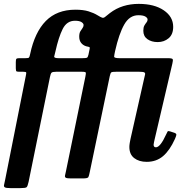

<svg xmlns="http://www.w3.org/2000/svg" viewBox="-36 -820 962 990"><path d="M857 -681.5Q857 -642.5 833.5 -622.8Q810 -603 777 -603Q745.5 -603 724.2 -618Q703 -633 703 -661.5Q703 -679 708.5 -688.5Q714 -698 719.5 -704.5Q725 -711 725 -719.5Q725 -727.5 713.8 -734.5Q702.5 -741.5 677.5 -741.5Q632 -741.5 604.8 -693.8Q577.5 -646 557.5 -557Q553 -536.5 552.5 -528.2Q552 -520 581 -520H829.5Q852 -520 854.5 -514.5Q857 -509 852.5 -491L761 -100Q760 -95.5 758 -86.2Q756 -77 756 -74Q756 -60.5 768 -60.5Q790.5 -60.5 821 -127.5Q825.5 -138 828.2 -142Q831 -146 841 -142.5L864 -135Q874.5 -131 873.2 -124Q872 -117 866 -103.5Q839.5 -44.5 804.8 -15Q770 14.5 720.5 14.5Q681 14.5 656 -4.8Q631 -24 631 -62.5Q631 -70.5 633 -83Q635 -95.5 637 -104L706.5 -412Q709.5 -426.5 711.8 -434.8Q714 -443 708.5 -446.5Q703 -450 682 -450H563Q543 -450 538.2 -447Q533.5 -444 530 -427.5L427 66.5Q423 87 419.5 93.5Q416 100 390.5 100H331Q310 100 303.8 96.8Q297.5 93.5 299.2 85Q301 76.5 304.5 61L404 -423.5Q407 -439 406.8 -444.5Q406.5 -450 386.5 -450H253.5Q234.5 -450 229.8 -445.2Q225 -440.5 221.5 -422.5L111.5 117.5Q106.5 140.5 101.2 145.2Q96 150 68 150H19Q-4.5 150 -11 146Q-17.5 142 -15 132.8Q-12.5 123.5 -9.5 107L97 -428.5Q100 -442 99.2 -446Q98.5 -450 83.5 -450H66.5Q55 -450 50.2 -451.5Q45.5 -453 45.5 -467.5V-499.5Q45.5 -513.5 48.8 -516.8Q52 -520 63 -520H94.5Q110 -520 113.2 -523Q116.5 -526 119.5 -541.5Q143 -653.5 200.2 -711.8Q257.5 -770 353 -770Q393.5 -770 420.8 -761.5Q448 -753 466.5 -741.5Q483.5 -731 490.8 -728.8Q498 -726.5 505.5 -732.5Q513 -738.5 530.5 -752.5Q562.5 -777 599.8 -788.5Q637 -800 679.5 -800Q759.5 -800 808.2 -767Q857 -734 857 -681.5ZM250 -555.5Q245.5 -538 243.5 -529Q241.5 -520 266.5 -520H389Q407 -520 412 -522.2Q417 -524.5 420 -537.5L426 -566.5Q428.5 -577.5 423 -578Q417.5 -578.5 408 -581.5Q392 -586.5 382.2 -599Q372.5 -611.5 372.5 -631Q372.5 -648.5 378.2 -658.2Q384 -668 389.5 -675.2Q395 -682.5 395 -691Q395 -699 384.2 -706Q373.5 -713 350.5 -713Q308.5 -713 287.2 -670.5Q266 -628 250 -555.5Z"/></svg>

Font: Besley* Narrow Semi
Style: Italic
Weight: 600
Width: 4
Italic angle: -13°
Designer: Owen Earl
Foundry: indestructible type*
Version: Version 3.000; ttfautohint (v1.8.3)